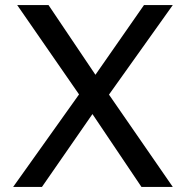

<svg xmlns="http://www.w3.org/2000/svg" viewBox="-20 -740 737 760"><path d="M540 0 318 -330 48 -720H172L382 -408L664 0ZM332 -407 550 -720H664L379 -320ZM365 -316 146 0H32L319 -403Z"/></svg>

Font: Instrument Sans Medium
Style: Regular
Weight: 500
Designer: Rodrigo Fuenzalida
Foundry: fragTYPE
Version: Version 1.000;gftools[0.9.28]